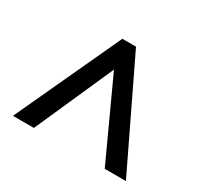

<svg xmlns="http://www.w3.org/2000/svg" viewBox="-101 -844 711 683"><g transform="rotate(30 254.0 -503.0)"><path d="M222 -719H278L486 -287H399L251 -609L108 -287H22Z"/></g></svg>

Font: Noto Sans Gurmukhi SemiCondensed Medium
Style: Regular
Weight: 500
Width: 4
Designer: Jelle Bosma - Monotype Design Team
Foundry: Monotype Imaging Inc.
Version: Version 2.004; ttfautohint (v1.8.4.7-5d5b)